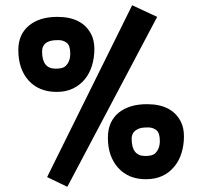

<svg xmlns="http://www.w3.org/2000/svg" viewBox="-20 -677 777 742"><path d="M490.7 -656.7 587.4 -611.8 240.2 44.9 162.1 7.3ZM90.3 -366.2Q50.8 -410.2 50.8 -483.9Q50.8 -545.4 93.8 -579.6Q133.8 -611.8 201.7 -611.8Q298.8 -611.8 333 -543.5Q344.7 -520 344.7 -487.3Q344.7 -454.6 335.7 -424.3Q326.7 -394 308.3 -371.3Q290 -348.6 262.5 -335.2Q234.9 -321.8 199.5 -321.8Q164.1 -321.8 136.7 -333.3Q109.4 -344.7 90.3 -366.2ZM142.6 -478Q142.6 -411.6 194.8 -411.6Q222.2 -411.6 232.4 -420.9Q251.5 -438 251.5 -469.7Q251.5 -501.5 237.8 -511.7Q224.1 -522 206.3 -522Q188.5 -522 178.5 -519.8Q168.5 -517.6 160.2 -512.7Q142.6 -501 142.6 -478ZM397 -144Q397 -178.2 408.2 -202.1Q419.4 -226.1 439.5 -242.2Q480.5 -274.4 547.9 -274.4Q645 -274.4 679.2 -206.1Q690.9 -182.6 690.9 -149.9Q690.9 -117.2 681.9 -86.9Q672.9 -56.6 654.3 -34.2Q614.7 15.6 543.9 15.6Q476.1 15.6 436.5 -28.6Q397 -72.8 397 -144ZM488.8 -140.6Q488.8 -74.2 541 -74.2Q568.4 -74.2 578.6 -83.5Q597.7 -100.6 597.7 -132.3Q597.7 -164.1 584 -174.3Q570.3 -184.6 552.5 -184.6Q534.7 -184.6 524.7 -182.4Q514.6 -180.2 506.8 -174.8Q488.8 -163.6 488.8 -140.6Z"/></svg>

Font: Passero One
Style: Regular
Weight: 400
Designer: Viktoriya Grabowska
Foundry: Viktoriya Grabowska
Version: Version 1.003